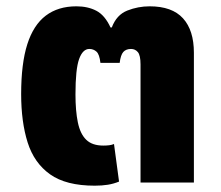

<svg xmlns="http://www.w3.org/2000/svg" viewBox="-20 -578 699 608"><path d="M280 10Q189 10 138.5 -26Q88 -62 67.5 -127Q47 -192 47 -280Q47 -377 66.5 -438Q86 -499 125 -528.5Q164 -558 222 -558Q258 -558 285 -544Q312 -530 330 -491H334Q349 -531 383 -544.5Q417 -558 454 -558Q525 -558 559.5 -520Q594 -482 594 -411V0H425V-374Q425 -403 416.5 -413Q408 -423 395 -423Q379 -423 370.5 -413.5Q362 -404 359 -379H298Q295 -406 285.5 -414.5Q276 -423 263 -423Q242 -423 230.5 -391Q219 -359 219 -279Q219 -227 226.5 -190.5Q234 -154 253 -135.5Q272 -117 307 -117Q317 -117 325.5 -118Q334 -119 341 -122L357 -3Q340 4 321.5 7Q303 10 280 10Z"/></svg>

Font: Noto Sans Thai ExtraBold
Style: Regular
Weight: 800
Version: Version 2.001